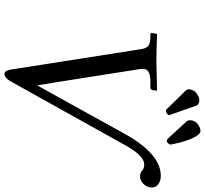

<svg xmlns="http://www.w3.org/2000/svg" viewBox="-48 -824 884 827"><g transform="rotate(90 393.5 -410.0)"><path d="M559.1 -511.2Q644 -661.1 736.8 -661.1Q757.8 -661.1 772.5 -650.6Q787.1 -640.1 787.1 -622.1Q787.1 -616.2 786.1 -612.8Q782.2 -594.7 768.1 -583.3Q753.9 -571.8 742.2 -571.8Q723.1 -571.8 714.8 -580.1Q706.1 -589.8 688 -589.8Q650.9 -589.8 606.9 -511.2L328.1 -11.2Q314 11.7 298.8 12.2Q284.7 12.2 279.8 -11.2L191.9 -571.8Q189 -595.7 178.5 -606Q168 -616.2 140.1 -616.2H127.9Q121.1 -616.2 121.1 -622.1L121.6 -623Q122.1 -624 122.1 -625L125 -643.1L127 -645Q205.1 -642.1 244.1 -642.1L369.1 -645L370.1 -643.1L367.2 -625Q364.3 -616.2 356.9 -616.2H330.1Q282.2 -616.2 276.9 -591.8Q275.9 -583 276.9 -571.8L333 -215.8L347.2 -128.9L394 -212.9ZM518.1 -823.2Q532.2 -832 543 -832Q559.1 -832 573.5 -800Q587.9 -768.1 595.2 -735.8L602.1 -704.1V-701.2Q600.1 -695.3 594.2 -689.9Q591.3 -687 586.2 -687Q581.1 -687 579.1 -689L500 -774.9Q496.1 -783.7 498 -793.9Q501 -812 518.1 -823.2ZM383.8 -816.9Q398.9 -826.7 410.2 -827.1Q429.2 -827.1 434.1 -814.9L474.1 -701.2Q475.1 -700.2 475.1 -695.8Q474.1 -690.9 466.8 -686Q460.9 -683.1 457 -683.1Q452.1 -683.1 451.2 -685.1L369.1 -769Q364.3 -773.9 363.8 -782.2Q363.8 -786.1 365.2 -789.1Q367.7 -805.7 383.8 -816.9Z"/></g></svg>

Font: Linux Libertine
Style: Italic
Weight: 400
Italic angle: -12°
Designer: Philipp H. Poll
Foundry: Philipp H. Poll
Version: Version 5.1.6 ; ttfautohint (v0.9)